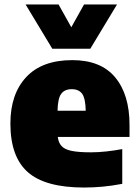

<svg xmlns="http://www.w3.org/2000/svg" viewBox="-20 -828 621 859"><path d="M356 11Q182.5 11 104.5 -57.8Q26.5 -126.5 26.5 -275.5Q26.5 -407 97.2 -483Q168 -559 303.5 -559Q431 -559 495.2 -482Q559.5 -405 559.5 -268.5V-215.5H238.5Q241.5 -190 255.2 -174.8Q269 -159.5 300.2 -153Q331.5 -146.5 387 -146.5Q419.5 -146.5 456 -150.5Q492.5 -154.5 527 -161V-5.5Q480 3.5 438.5 7.2Q397 11 356 11ZM301 -429Q269 -429 253.8 -408.2Q238.5 -387.5 237.5 -332.5H363.5Q362.5 -387 347.8 -408Q333 -429 301 -429ZM214 -610 94.5 -808H242L299 -706L356 -808H503.5L384 -610Z"/></svg>

Font: Encode Sans Black
Style: Regular
Weight: 900
Designer: Multiple Designers
Foundry: Impallari Type
Version: Version 3.002; ttfautohint (v1.8.3) -l 8 -r 50 -G 200 -x 14 